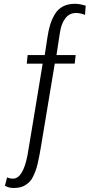

<svg xmlns="http://www.w3.org/2000/svg" viewBox="-20 -795 500 991"><path d="M49.3 175.3Q25.4 175.3 5.4 163.6L16.6 120.6Q30.8 127 46.9 127Q98.6 127 122.1 5.4Q123.5 -2.4 143.1 -120.4Q162.6 -238.3 181.4 -352.3Q200.2 -466.3 200.2 -466.3H118.2L122.6 -510.7H210.9L224.6 -601.1Q230.5 -639.6 238.8 -667Q247.1 -694.3 262.7 -720.9Q278.3 -747.6 304.4 -761.5Q330.6 -775.4 367.2 -775.4Q391.1 -775.4 422.4 -765.6L418.9 -718.3Q394 -728 373 -728Q338.4 -728 317.4 -700.7Q296.4 -673.3 289.6 -628.4L271.5 -510.7H370.6L365.7 -466.8H262.7L191.9 -41Q187 -11.7 183.3 7.6Q179.7 26.9 174.3 49.8Q168.9 72.8 163.3 87.4Q157.7 102.1 149.9 117.9Q142.1 133.8 132.8 143.1Q123.5 152.3 111.1 160.4Q98.6 168.5 83.3 171.9Q67.9 175.3 49.3 175.3Z"/></svg>

Font: Oxygen Light
Style: Regular
Weight: 300
Designer: vernon adams
Foundry: Vernon Adams
Version: Version Release 0.2.3 webfont; ttfautohint (v0.93.3-1d66) -l